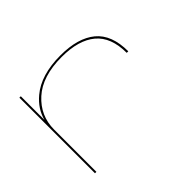

<svg xmlns="http://www.w3.org/2000/svg" viewBox="-117 -819 1049 1049"><g transform="rotate(-45 407.5 -294.5)"><path d="M693 -342.5Q693 -463.5 624.5 -520.8Q556 -578 426 -578Q276 -578 196 -505.5Q116 -433 116 -326.5V0H105V-584H116V-401.5Q133.5 -469 192.5 -518.5Q276.5 -589 427 -589Q561.5 -589 633.2 -529.8Q705 -470.5 705 -342.5Z"/></g></svg>

Font: Anybody UltraExpanded Thin
Style: Regular
Weight: 100
Width: 9
Designer: Tyler Finck
Foundry: Etcetera Type Company
Version: Version 1.010; ttfautohint (v1.8.3) -l 8 -r 50 -G 200 -x 14 